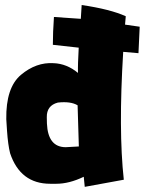

<svg xmlns="http://www.w3.org/2000/svg" viewBox="-20 -725 574 761"><path d="M478.5 -660.6Q477.5 -647 475.6 -627.4L533.7 -619.1L528.8 -514.2L468.3 -519.5Q449.2 -208.5 470.7 -12.7L315.9 15.6L312 -24.4Q254.4 3.4 203.1 3.4H179.2Q60.5 3.4 20 -117.7Q11.7 -150.9 7.8 -207L4.9 -252.4Q2.9 -377.9 63.2 -428.5Q123.5 -479 192.4 -474.6Q244.6 -472.7 289.1 -436Q288.1 -467.8 292 -536.1L189.5 -547.4Q189.5 -596.7 193.8 -657.7L300.3 -650.4Q301.8 -682.6 303.7 -705.1Q417 -688.5 478.5 -660.6ZM165.5 -260.3 166 -235.8Q169.9 -141.6 240.7 -141.6L292.5 -144.5L287.6 -307.6Q259.8 -324.2 209 -318.4Q164.6 -306.6 165.5 -260.3Z"/></svg>

Font: Lapsus Pro (theguybrush.com)
Style: Bold
Weight: 700
Designer: Jose Roses
Version: Version 1.00 February 9, 2018, initial release